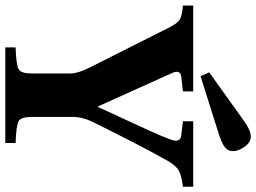

<svg xmlns="http://www.w3.org/2000/svg" viewBox="-150 -806 944 707"><g transform="rotate(90 321.5 -452.0)"><path d="M234 -751 406 -874Q446 -904 470 -904Q492 -904 508 -881Q524 -858 524 -840Q524 -819 508.5 -807.5Q493 -796 451 -783L248 -719ZM-12 -654V-692H304V-654L250 -648Q223 -644 236 -615L359 -342H362Q376 -374 403 -431.5Q430 -489 450 -533.5Q470 -578 481 -608Q495 -645 466 -648L414 -654V-692H655V-654Q614 -649 596 -639Q578 -629 561 -600Q510 -511 416 -321Q398 -283 398 -250V-97Q398 -59 413 -49.5Q428 -40 494 -38V0H142V-38Q208 -40 223 -49.5Q238 -59 238 -97V-240Q238 -267 217 -309L72 -597Q55 -632 41 -641.5Q27 -651 -12 -654Z"/></g></svg>

Font: Heuristica
Style: Bold
Weight: 700
Version: Version 1.0.2